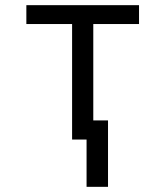

<svg xmlns="http://www.w3.org/2000/svg" viewBox="-20 -540 640 743"><path d="M315 183V0H259V-447H82V-520H518V-447H341V-74H398V183Z"/></svg>

Font: Iosevka Aile
Style: Regular
Weight: 400
Designer: Belleve Invis
Foundry: Belleve Invis
Version: Version 28.0.1; ttfautohint (v1.8.4)